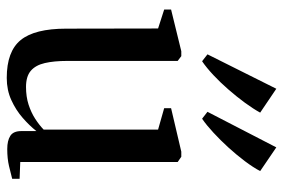

<svg xmlns="http://www.w3.org/2000/svg" viewBox="-158 -690 858 583"><g transform="rotate(90 271.5 -399.0)"><path d="M433 8.5Q407.5 8.5 393 -0.8Q378.5 -10 378.5 -34.5V-80Q362.5 -59.5 338.5 -38.5Q314.5 -17.5 284.2 -3.8Q254 10 217 10Q136.5 10 102 -32.5Q67.5 -75 67.5 -170.5L67 -449.5L9.5 -468V-489L136 -520H151L165.5 -509V-174Q165.5 -133.5 172 -105.5Q178.5 -77.5 195.5 -63Q212.5 -48.5 244.5 -48.5Q274 -48.5 298 -56.2Q322 -64 341 -76.2Q360 -88.5 374 -102V-449.5L309 -468V-489L441 -520H456.5L472.5 -509V-31L523.5 -29V-6.5Q507 -2 484.5 3.2Q462 8.5 433 8.5ZM340.5 -583.5 320 -599.5 428 -808.5 500 -759.5Q489 -738.5 470 -713.2Q451 -688 428.5 -663.2Q406 -638.5 383.2 -617.5Q360.5 -596.5 341.5 -583.5ZM166 -583.5 145.5 -599.5 250 -808.5 322.5 -759.5Q311 -738.5 292.5 -713.2Q274 -688 252.2 -663Q230.5 -638 208.2 -617.2Q186 -596.5 167 -583.5Z"/></g></svg>

Font: Merriweather 120pt
Style: Regular
Weight: 400
Version: Version 2.100